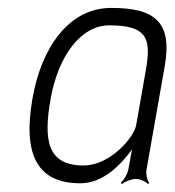

<svg xmlns="http://www.w3.org/2000/svg" viewBox="-20 -452 441 485"><path d="M108 -203C127 -310 184 -388 256 -388C350 -388 361 -356 350 -284L324 -136C319 -106 259 -34 191 -34C100 -34 89 -97 108 -203ZM62 -203C37 -60 75 11 183 11C239 11 283 -33 314 -75C312 -67 310 -58 309 -50L304 -23C302 -12 292 4 285 10L288 13C295 7 312 0 323 0C334 0 349 7 354 13L357 10C352 4 348 -12 350 -23L396 -284C416 -397 371 -432 261 -432C153 -432 84 -330 62 -203Z"/></svg>

Font: Armata Saber
Style: RgIta
Weight: 400
Designer: Jasper
Foundry: Cannot Into Space Fonts
Version: Version 0.970